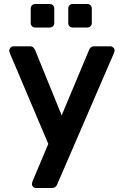

<svg xmlns="http://www.w3.org/2000/svg" viewBox="-20 -752 614 962"><path d="M160 190Q152 190 146 184Q140 178 140 170Q140 163 144 154L222 -31L30 -484Q26 -494 26 -498Q27 -507 33 -513.5Q39 -520 48 -520H129Q141 -520 147 -514Q153 -508 156 -501L289 -174L426 -501Q429 -509 435 -514.5Q441 -520 453 -520H533Q541 -520 547.5 -514Q554 -508 554 -500Q554 -494 550 -484L267 171Q264 179 257.5 184.5Q251 190 239 190ZM344 -614Q334 -614 328 -620.5Q322 -627 322 -636V-709Q322 -719 328 -725.5Q334 -732 344 -732H417Q427 -732 433.5 -725.5Q440 -719 440 -709V-636Q440 -627 433.5 -620.5Q427 -614 417 -614ZM156 -614Q147 -614 140.5 -620.5Q134 -627 134 -636V-709Q134 -719 140.5 -725.5Q147 -732 156 -732H229Q239 -732 245.5 -725.5Q252 -719 252 -709V-636Q252 -627 245.5 -620.5Q239 -614 229 -614Z"/></svg>

Font: Rubik Medium
Style: Regular
Weight: 500
Designer: Hubert and Fischer
Foundry: Hubert and Fischer
Version: Version 2.300; ttfautohint (v1.8.4.7-5d5b);gftools[0.9.30]